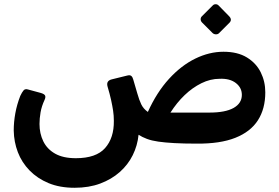

<svg xmlns="http://www.w3.org/2000/svg" viewBox="-20 -677 1321 909"><path d="M333 212Q263 212 210 190Q157 168 120 130Q83 92 64.5 43.5Q46 -5 45 -59Q45 -99 52.5 -140.5Q60 -182 76 -223Q84 -240 91.5 -249Q99 -258 114 -253L173 -237Q190 -232 193.5 -224.5Q197 -217 191 -204Q177 -174 172 -145Q167 -116 167 -90Q167 -45 185 -8Q203 29 241 50.5Q279 72 339 72Q435 72 477.5 24Q520 -24 519 -105Q519 -130 515.5 -153Q512 -176 506 -203.5Q500 -231 489 -268Q482 -294 508 -301L581 -319Q595 -323 601.5 -317.5Q608 -312 611 -300L630 -235Q639 -203 649 -182.5Q659 -162 680 -147Q722 -240 780 -303.5Q838 -367 904.5 -399.5Q971 -432 1038 -432Q1105 -432 1149 -405Q1193 -378 1214.5 -334.5Q1236 -291 1236 -240Q1236 -162 1201 -107.5Q1166 -53 1094 -24.5Q1022 4 911 3Q850 3 805.5 0.5Q761 -2 729.5 -6.5Q698 -11 675.5 -19.5Q653 -28 636 -39Q631 12 608.5 57.5Q586 103 547 137.5Q508 172 454.5 192Q401 212 333 212ZM787 -144H972Q1047 -144 1086 -166Q1125 -188 1125 -228Q1125 -262 1096.5 -284Q1068 -306 1020 -304Q976 -304 933.5 -283Q891 -262 854 -226.5Q817 -191 787 -144ZM1017 -520Q1011 -514 1001.5 -514.5Q992 -515 986 -521L937 -570Q930 -577 930 -586Q930 -595 937 -601L986 -650Q992 -657 1001 -657Q1010 -657 1016 -650L1064 -601Q1081 -584 1066 -569Z"/></svg>

Font: Rubik SemiBold
Style: Italic
Weight: 600
Italic angle: -12°
Designer: Hubert and Fischer
Foundry: Hubert and Fischer
Version: Version 2.300;gftools[0.9.30]